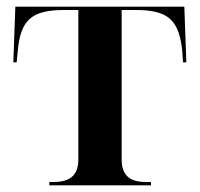

<svg xmlns="http://www.w3.org/2000/svg" viewBox="-20 -556 599 576"><path d="M128 0H433V-10H418C379 -10 345 -22 345 -77V-526H387C485 -526 518 -496 527 -400L529 -369H539L533 -536H26L20 -369H30L33 -400C41 -496 74 -526 173 -526H215V-77C215 -22 180 -10 139 -10H128Z"/></svg>

Font: Noto Serif Display SemiBold
Style: Regular
Weight: 600
Designer: Monotype Design Team
Foundry: Monotype Imaging Inc.
Version: Version 2.009